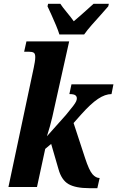

<svg xmlns="http://www.w3.org/2000/svg" viewBox="-20 -976 612 1002"><path d="M446 6Q375 6 338 -15Q301 -36 285 -94L247 -225L216 -199L173 0H24L156 -622Q159 -637 161.5 -651.5Q164 -666 164 -678Q164 -696 156 -701Q148 -706 131 -706H106L118 -760H341L274 -460Q264 -413 253 -365.5Q242 -318 225 -265L324 -376Q349 -406 361.5 -422.5Q374 -439 377.5 -447.5Q381 -456 381 -463Q381 -473 373 -479Q365 -485 342 -485L353 -536H572L562 -485Q529 -485 491.5 -460Q454 -435 404 -379L364 -334L424 -151Q445 -87 462.5 -67Q480 -47 500 -47L488 6ZM290 -796Q284 -816 272.5 -843.5Q261 -871 249 -897.5Q237 -924 228 -943L231 -956H295Q306 -939 328.5 -912Q351 -885 365 -865Q381 -878 400.5 -895.5Q420 -913 438 -929Q456 -945 468 -956H548L545 -943Q529 -924 506 -898.5Q483 -873 459.5 -846.5Q436 -820 419 -796Z"/></svg>

Font: Noto Serif ExtraCondensed ExtraBold
Style: Italic
Weight: 800
Width: 2
Italic angle: -12°
Designer: Monotype Design Team
Foundry: Monotype Imaging Inc.
Version: Version 2.013